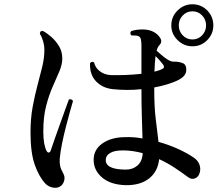

<svg xmlns="http://www.w3.org/2000/svg" viewBox="-20 -877 1040 900"><path d="M569 -9Q498 -11 458 -45.5Q418 -80 419 -130Q420 -177 460.5 -205Q501 -233 562 -234Q606 -236 648 -228Q647 -269 645 -327Q643 -385 643 -459Q607 -455 572.5 -455.5Q538 -456 509 -459Q461 -464 430.5 -495.5Q400 -527 402 -581Q406 -586 411.5 -587Q417 -588 421 -584Q427 -559 448 -543Q469 -527 499 -525Q531 -524 569 -525.5Q607 -527 643 -531V-661Q643 -682 640.5 -692.5Q638 -703 630 -707Q625 -710 614 -710.5Q603 -711 596 -711Q591 -716 591 -721.5Q591 -727 595 -731Q617 -739 648 -739Q679 -739 701 -727Q721 -716 731.5 -698Q742 -680 727 -665Q719 -657 714 -639Q724 -631 738 -618.5Q752 -606 767 -597Q782 -588 793 -588Q821 -589 841 -579Q855 -570 853 -545.5Q851 -521 820 -504Q795 -491 765 -482Q735 -473 703 -467V-460Q703 -373 710.5 -315Q718 -257 723 -212Q773 -198 815.5 -178.5Q858 -159 887 -139Q907 -126 914.5 -106.5Q922 -87 916 -67Q911 -48 894.5 -41Q878 -34 861 -47Q833 -68 799 -90.5Q765 -113 726 -131Q720 -73 679 -40.5Q638 -8 569 -9ZM260 -2Q246 6 226.5 2Q207 -2 193 -16Q163 -48 143 -104.5Q123 -161 123 -256Q123 -321 133 -375.5Q143 -430 155.5 -476.5Q168 -523 178 -564Q188 -605 188 -644Q188 -664 181.5 -685.5Q175 -707 167 -718Q167 -734 181 -732Q200 -722 221 -703.5Q242 -685 257 -660Q272 -635 272 -603Q272 -575 258.5 -543Q245 -511 227.5 -472Q210 -433 196.5 -381.5Q183 -330 183 -261Q183 -228 187 -206Q191 -184 198 -170Q203 -161 209 -162Q215 -163 218 -172Q225 -193 236.5 -226Q248 -259 261 -294.5Q274 -330 285 -361.5Q296 -393 303 -411Q309 -413 315 -410.5Q321 -408 322 -403Q317 -386 308 -354Q299 -322 289 -283Q279 -244 271 -205Q263 -166 260 -133Q259 -112 262 -98.5Q265 -85 276 -65Q286 -48 280.5 -29Q275 -10 260 -2ZM882 -660Q842 -660 812.5 -689Q783 -718 783 -758Q783 -799 812.5 -828Q842 -857 882 -857Q923 -857 951.5 -828Q980 -799 980 -758Q980 -718 951.5 -689Q923 -660 882 -660ZM882 -692Q909 -692 927.5 -711.5Q946 -731 946 -758Q946 -785 927.5 -804.5Q909 -824 882 -824Q855 -824 836.5 -804.5Q818 -785 818 -758Q818 -731 836.5 -711.5Q855 -692 882 -692ZM567 -82Q600 -81 623.5 -100.5Q647 -120 649 -159Q627 -165 603.5 -168.5Q580 -172 556 -172Q516 -172 496.5 -160Q477 -148 476 -131Q471 -83 567 -82ZM704 -541Q716 -544 726 -547.5Q736 -551 743 -555Q749 -558 748.5 -564.5Q748 -571 744 -575Q740 -580 730 -592Q720 -604 709 -614Q707 -600 706 -582Q705 -564 704 -541Z"/></svg>

Font: Zen Old Mincho SemiBold
Style: Regular
Weight: 600
Version: Version 1.500